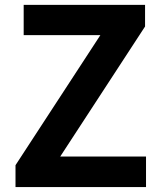

<svg xmlns="http://www.w3.org/2000/svg" viewBox="-20 -760 652 780"><path d="M43 0V-88.9L387.7 -617.2H76.2V-740.2H569.3V-652.3L224.6 -124H573.2V0Z"/></svg>

Font: Taipei Sans TC Beta
Style: Bold
Weight: 700
Designer: JT Foundry
Foundry: JT Foundry
Version: Version 1.000